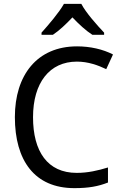

<svg xmlns="http://www.w3.org/2000/svg" viewBox="-20 -964 634 994"><path d="M401 -944H311C286 -899 230 -834 195 -795V-784H254C287 -806 321 -838 355 -874C389 -838 425 -805 458 -784H519V-795C483 -833 424 -899 401 -944ZM378 -645C437 -645 488 -626 530 -606L565 -682C513 -709 447 -724 379 -724C171 -724 57 -574 57 -358C57 -133 159 10 365 10C439 10 488 1 539 -19V-97C487 -81 435 -69 377 -69C226 -69 151 -180 151 -357C151 -536 237 -645 378 -645Z"/></svg>

Font: Noto Sans Thai
Style: Regular
Weight: 400
Designer: Monotype Design Team
Foundry: Monotype Imaging Inc.
Version: Version 1.901